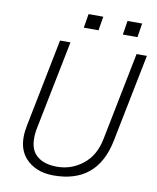

<svg xmlns="http://www.w3.org/2000/svg" viewBox="-95 -951 844 1034"><g transform="rotate(10 326.5 -434.0)"><path d="M269.5 10.5Q169.5 10.5 114 -51.5Q75.5 -94.5 75 -164.5Q75 -194.5 82 -229L178 -711H235L138.5 -229Q131.5 -196 132 -168.5Q132 -115 157.5 -84.5Q196.5 -39 279.5 -39Q358 -39 420.2 -88.2Q482.5 -137.5 500.5 -229L596.5 -711H653Q605 -470.5 556.8 -230Q508.5 10.5 269.5 10.5ZM585.5 -801.5H505.5L517.5 -878H597.5ZM372.5 -801.5H292L304.5 -878H385Z"/></g></svg>

Font: Roberto Sans Light
Style: Italic
Weight: 300
Italic angle: -11°
Designer: Google
Version: Version 1.00;June 11, 2020;FontCreator 12.0.0.2522 64-bit; t